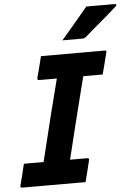

<svg xmlns="http://www.w3.org/2000/svg" viewBox="-62 -992 732 1039"><g transform="rotate(-5 304.5 -473.0)"><path d="M360 0H16Q5 0 7 -11Q15 -40 22 -69Q29 -98 36 -128H143Q147 -143 151 -159.5Q155 -176 158 -188Q181 -283 205 -379.5Q229 -476 254 -572H157Q152 -572 150 -575.5Q148 -579 149 -583Q157 -613 164.5 -642Q172 -671 179 -700H525Q537 -700 533 -689Q526 -660 518.5 -631Q511 -602 503 -572H398Q394 -558 390 -542.5Q386 -527 383 -515Q359 -419 334.5 -321.5Q310 -224 287 -128H381Q386 -128 388.5 -124.5Q391 -121 389 -117Q382 -88 375 -58.5Q368 -29 360 0ZM447 -946H602Q608 -946 609 -941.5Q610 -937 604 -932Q580 -911 562 -895Q544 -879 526 -864Q508 -849 485 -829.5Q462 -810 429 -781Q426 -779 421.5 -777Q417 -775 411 -775H302Q340 -820 374.5 -860Q409 -900 447 -946Z"/></g></svg>

Font: Recursive Sn Lnr St
Style: Bold Italic
Weight: 700
Italic angle: -15°
Version: Version 1.079;hotconv 1.0.112;makeotfexe 2.5.65598; ttfautoh